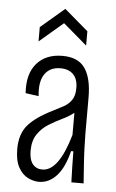

<svg xmlns="http://www.w3.org/2000/svg" viewBox="-54 -780 502 828"><g transform="rotate(5 197.5 -366.5)"><path d="M146 10Q123 10 98.5 -2Q74 -14 57.5 -43.5Q41 -73 41 -123Q41 -188 74 -226.5Q107 -265 180 -301Q204 -313 225 -324.5Q246 -336 259 -355Q272 -374 272 -407Q272 -446 252 -466Q232 -486 197 -486Q151 -486 128.5 -453Q106 -420 113 -358L56 -366Q50 -449 89.5 -494.5Q129 -540 201 -540Q269 -540 298.5 -497Q328 -454 328 -371V-215Q328 -189 329.5 -150Q331 -111 334 -71Q337 -31 339 0H286Q285 -31 284 -67Q283 -103 283 -134H273Q255 -61 222 -25.5Q189 10 146 10ZM156 -44Q227 -44 273 -204V-300Q252 -283 222.5 -269Q193 -255 165 -237.5Q137 -220 118 -192Q99 -164 99 -120Q99 -82 114.5 -63Q130 -44 156 -44ZM92 -593V-655L195 -743L298 -655V-593L195 -681Z"/></g></svg>

Font: Bricolage Grotesque 12pt Condensed ExtraLight
Style: Regular
Weight: 200
Width: 3
Designer: Mathieu Triay
Foundry: Atelier Triay
Version: Version 1.001; ttfautohint (v1.8.4.7-5d5b);gftools[0.9.33.de